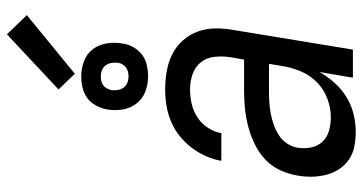

<svg xmlns="http://www.w3.org/2000/svg" viewBox="-260 -752 1021 540"><g transform="rotate(-90 250.0 -482.5)"><path d="M149 8Q128 8 107.5 4Q87 0 71 -11Q55 -22 44 -38.5Q33 -55 28 -74.5Q23 -94 22.5 -115Q22 -136 26 -157Q30 -181 41 -205Q52 -229 71.5 -247Q91 -265 115 -276.5Q139 -288 164 -294.5Q189 -301 213.5 -303.5Q238 -306 263 -306H352L359 -347Q362 -369 359.5 -390.5Q357 -412 344 -428Q331 -444 310.5 -451Q290 -458 268 -458Q248 -458 228 -453.5Q208 -449 190 -437.5Q172 -426 160 -407.5Q148 -389 145 -370H67Q71 -392 80.5 -413.5Q90 -435 104.5 -454Q119 -473 138 -488Q157 -503 179 -512Q201 -521 223.5 -524.5Q246 -528 268 -528Q294 -528 319.5 -523.5Q345 -519 367 -508Q389 -497 405.5 -478.5Q422 -460 430.5 -437Q439 -414 439.5 -388Q440 -362 435 -335L380 0H301L317 -94Q304 -71 286 -51Q268 -31 245.5 -17.5Q223 -4 198 2Q173 8 149 8ZM190 -62Q216 -62 242.5 -72Q269 -82 289 -102Q309 -122 319.5 -148Q330 -174 334 -200L340 -236H263Q247 -236 231.5 -235Q216 -234 200 -231Q184 -228 168.5 -222.5Q153 -217 139 -208Q125 -199 115.5 -184.5Q106 -170 104 -155Q101 -135 105 -116.5Q109 -98 121.5 -85Q134 -72 152.5 -67Q171 -62 190 -62ZM305 -576Q282 -576 261.5 -584Q241 -592 228 -609Q215 -626 211.5 -648Q208 -670 212 -693Q215 -708 223 -723Q231 -738 244.5 -747.5Q258 -757 273.5 -760.5Q289 -764 305 -764Q327 -764 348 -756Q369 -748 381.5 -731Q394 -714 397.5 -692Q401 -670 397 -647Q395 -632 386.5 -617Q378 -602 365 -592.5Q352 -583 336 -579.5Q320 -576 305 -576ZM305 -631Q311 -631 317.5 -632.5Q324 -634 329.5 -638Q335 -642 338.5 -648Q342 -654 343 -661Q344 -670 342.5 -679Q341 -688 336 -695Q331 -702 322.5 -705.5Q314 -709 305 -709Q298 -709 291.5 -707.5Q285 -706 279.5 -702Q274 -698 271 -692Q268 -686 266 -679Q265 -670 266.5 -661Q268 -652 273 -645Q278 -638 286.5 -634.5Q295 -631 305 -631ZM312 -782 268 -828 423 -973 477 -917Z"/></g></svg>

Font: Iosevka SS04
Style: Italic
Weight: 400
Italic angle: -9°
Monospace: yes
Designer: Belleve Invis
Foundry: Belleve Invis
Version: Version 19.0.0; ttfautohint (v1.8.4)